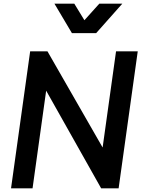

<svg xmlns="http://www.w3.org/2000/svg" viewBox="-20 -1024 780 1044"><path d="M40 0 144 -745H238L538 -222L611 -745H729L625 0H530L231 -531L157 0ZM371 -844 276 -1004H384L439 -914L520 -1004H645L503 -844Z"/></svg>

Font: Plus Jakarta Sans SemiBold
Style: Italic
Weight: 600
Italic angle: -8°
Designer: Gumpita Rahayu
Foundry: Tokotype
Version: Version 2.071; ttfautohint (v1.8.4.7-5d5b);gftools[0.9.29]